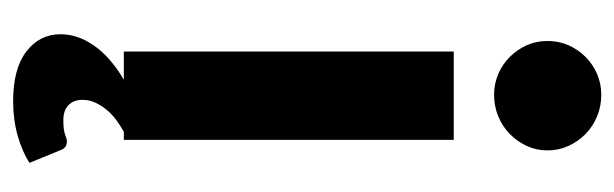

<svg xmlns="http://www.w3.org/2000/svg" viewBox="-350 -436 959 300"><g transform="rotate(90 130.0 -286.5)"><path d="M128.5 -578.5Q111.5 -578.5 96.2 -585Q81 -591.5 69.5 -603Q58 -614.5 51.2 -629.5Q44.5 -644.5 44.5 -662Q44.5 -679.5 51.2 -694.8Q58 -710 69.5 -721.5Q81 -733 96.2 -739.5Q111.5 -746 128.5 -746Q146.5 -746 162.2 -739.5Q178 -733 189.8 -721.5Q201.5 -710 208.5 -694.8Q215.5 -679.5 215.5 -662Q215.5 -644.5 208.5 -629.5Q201.5 -614.5 189.8 -603Q178 -591.5 162.2 -585Q146.5 -578.5 128.5 -578.5ZM235 147.5Q218 158.5 192.8 165.8Q167.5 173 139 173Q87.5 173 60.8 152.2Q34 131.5 34 99Q34 72 51.8 46.5Q69.5 21 105 0H61V-515.5H199V0H186.5Q176.5 5.5 167.5 12.2Q158.5 19 151.8 27.2Q145 35.5 140.8 44.8Q136.5 54 136.5 64.5Q136.5 78.5 144.8 86.5Q153 94.5 168 94.5Q176.5 94.5 182 93.8Q187.5 93 190.8 91.8Q194 90.5 196.5 89.8Q199 89 201.5 89Q211 89 214.5 97.5Z"/></g></svg>

Font: Lato 2
Style: Regular
Weight: 800
Designer: Lukasz Dziedzic with Adam Twardoch and Botio Nikoltchev
Foundry: tyPoland Lukasz Dziedzic
Version: Version 2.015; 2015-08-06; http://www.latofonts.com/